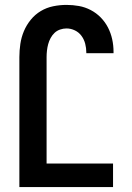

<svg xmlns="http://www.w3.org/2000/svg" viewBox="-20 -763 540 783"><path d="M59 0V-530Q59 -557 63 -584Q67 -611 77.5 -636Q88 -661 105.5 -682.5Q123 -704 146.5 -718Q170 -732 197 -737.5Q224 -743 251 -743Q277 -743 302 -738.5Q327 -734 350 -722Q373 -710 391 -691.5Q409 -673 420.5 -650.5Q432 -628 437.5 -603Q443 -578 443 -552V-546H332V-549Q332 -567 327.5 -584.5Q323 -602 312.5 -616.5Q302 -631 285.5 -639Q269 -647 251 -647Q238 -647 225 -642.5Q212 -638 202.5 -629Q193 -620 186.5 -608Q180 -596 176.5 -583Q173 -570 171.5 -556.5Q170 -543 170 -530V-96H441V0Z"/></svg>

Font: Moesevka
Style: Bold
Weight: 700
Monospace: yes
Designer: Belleve Invis
Foundry: Belleve Invis
Version: Version 32.5.0; ttfautohint (v1.8.4)